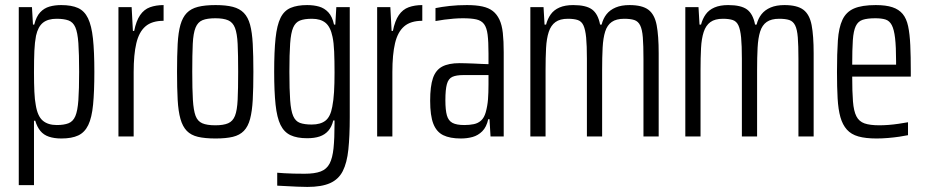

<svg xmlns="http://www.w3.org/2000/svg" viewBox="-20 -538 3652 757"><path d="M54 192V-510H106L110 -441H115Q123 -473 138.5 -489.5Q154 -506 175 -512Q196 -518 221 -518Q262 -518 287.5 -506.5Q313 -495 327 -466Q341 -437 346.5 -386Q352 -335 352 -255Q352 -177 347 -125.5Q342 -74 328 -45Q314 -16 288.5 -4Q263 8 222 8Q194 8 173 1Q152 -6 139 -22Q126 -38 119 -62H114V192ZM204 -45Q232 -45 250 -52Q268 -59 277 -80Q286 -101 289 -143Q292 -185 292 -255Q292 -326 289 -368Q286 -410 277 -430.5Q268 -451 250 -457.5Q232 -464 203 -464Q169 -464 149.5 -448.5Q130 -433 122 -397Q117 -371 115.5 -337.5Q114 -304 114 -252Q114 -209 115.5 -176.5Q117 -144 121 -124Q128 -80 148.5 -62.5Q169 -45 204 -45Z M447 0V-510H499L504 -416H509Q517 -456 532.5 -478.5Q548 -501 571.5 -509.5Q595 -518 625 -518V-456Q579 -456 553.5 -434Q528 -412 517.5 -367.5Q507 -323 507 -254V0Z M830 8Q788 8 760.5 1.5Q733 -5 716.5 -22Q700 -39 691.5 -69Q683 -99 680.5 -144.5Q678 -190 678 -255Q678 -319 680.5 -365Q683 -411 691.5 -440.5Q700 -470 716.5 -487Q733 -504 760.5 -511Q788 -518 830 -518Q871 -518 898 -511Q925 -504 941.5 -487Q958 -470 966 -440.5Q974 -411 976.5 -365Q979 -319 979 -255Q979 -190 976.5 -144.5Q974 -99 966 -69Q958 -39 941.5 -22Q925 -5 898 1.5Q871 8 830 8ZM829 -44Q861 -44 879.5 -52Q898 -60 906.5 -81.5Q915 -103 917 -145Q919 -187 919 -255Q919 -323 917 -364.5Q915 -406 906.5 -428Q898 -450 879.5 -458Q861 -466 829 -466Q797 -466 778.5 -458.5Q760 -451 751 -429Q742 -407 740 -365Q738 -323 738 -255Q738 -186 740.5 -144.5Q743 -103 751 -81.5Q759 -60 777.5 -52Q796 -44 829 -44Z M1192 199Q1172 199 1152 198Q1132 197 1112.5 196Q1093 195 1073 194V143Q1085 144 1101 145Q1117 146 1137.5 146.5Q1158 147 1181 147Q1221 147 1244.5 138Q1268 129 1279.5 107Q1291 85 1295 46.5Q1299 8 1299 -52V-63H1294Q1288 -38 1274.5 -22.5Q1261 -7 1240.5 0Q1220 7 1191 7Q1151 7 1125.5 -5Q1100 -17 1086 -45.5Q1072 -74 1066.5 -125.5Q1061 -177 1061 -255Q1061 -336 1066.5 -387.5Q1072 -439 1086 -467.5Q1100 -496 1126 -507Q1152 -518 1191 -518Q1217 -518 1238 -512Q1259 -506 1274.5 -489.5Q1290 -473 1297 -441H1302L1306 -510H1359V-76Q1359 -1 1353.5 51.5Q1348 104 1331.5 136.5Q1315 169 1281.5 184Q1248 199 1192 199ZM1209 -47Q1244 -47 1263.5 -62.5Q1283 -78 1290 -117Q1295 -142 1297 -175Q1299 -208 1299 -252Q1299 -299 1297.5 -334.5Q1296 -370 1291 -393Q1283 -432 1263.5 -448Q1244 -464 1210 -464Q1180 -464 1162.5 -457Q1145 -450 1136 -429.5Q1127 -409 1124 -367Q1121 -325 1121 -255Q1121 -185 1124 -143Q1127 -101 1136 -80.5Q1145 -60 1162.5 -53.5Q1180 -47 1209 -47Z M1467 0V-510H1519L1524 -416H1529Q1537 -456 1552.5 -478.5Q1568 -501 1591.5 -509.5Q1615 -518 1645 -518V-456Q1599 -456 1573.5 -434Q1548 -412 1537.5 -367.5Q1527 -323 1527 -254V0Z M1797 8Q1754 8 1727.5 -5Q1701 -18 1688.5 -50Q1676 -82 1676 -141Q1676 -198 1687 -230Q1698 -262 1723.5 -275.5Q1749 -289 1792 -289Q1803 -289 1817 -288.5Q1831 -288 1847 -287.5Q1863 -287 1878 -286Q1893 -285 1906 -285V-327Q1906 -374 1902.5 -401.5Q1899 -429 1888.5 -443Q1878 -457 1858 -461.5Q1838 -466 1805 -466Q1788 -466 1769 -464.5Q1750 -463 1731.5 -460.5Q1713 -458 1697 -455V-506Q1721 -511 1752.5 -514.5Q1784 -518 1821 -518Q1857 -518 1882 -512.5Q1907 -507 1923 -494.5Q1939 -482 1949 -461Q1959 -440 1962.5 -408Q1966 -376 1966 -332V0H1914L1910 -68H1905Q1898 -37 1881.5 -20.5Q1865 -4 1843.5 2Q1822 8 1797 8ZM1811 -45Q1831 -45 1848 -48.5Q1865 -52 1877 -63Q1889 -74 1895 -95Q1902 -120 1904 -146Q1906 -172 1906 -205V-242H1807Q1779 -242 1763.5 -235Q1748 -228 1742 -206.5Q1736 -185 1736 -143Q1736 -104 1742 -83Q1748 -62 1764 -53.5Q1780 -45 1811 -45Z M2071 0V-510H2123L2127 -441H2133Q2139 -464 2151.5 -481.5Q2164 -499 2186 -508.5Q2208 -518 2240 -518Q2291 -518 2314.5 -500.5Q2338 -483 2346 -441H2352Q2358 -465 2371.5 -482Q2385 -499 2407.5 -508.5Q2430 -518 2462 -518Q2512 -518 2536.5 -499.5Q2561 -481 2569 -439Q2577 -397 2577 -328V0H2517V-306Q2517 -359 2514.5 -390.5Q2512 -422 2504 -438Q2496 -454 2481 -459Q2466 -464 2441 -464Q2410 -464 2392 -451.5Q2374 -439 2366 -413.5Q2358 -388 2356 -350Q2354 -312 2354 -262V0H2294V-306Q2294 -359 2291 -390Q2288 -421 2280.5 -437.5Q2273 -454 2258 -459Q2243 -464 2219 -464Q2188 -464 2170 -451Q2152 -438 2143.5 -412Q2135 -386 2133 -348.5Q2131 -311 2131 -262V0Z M2682 0V-510H2734L2738 -441H2744Q2750 -464 2762.5 -481.5Q2775 -499 2797 -508.5Q2819 -518 2851 -518Q2902 -518 2925.5 -500.5Q2949 -483 2957 -441H2963Q2969 -465 2982.5 -482Q2996 -499 3018.5 -508.5Q3041 -518 3073 -518Q3123 -518 3147.5 -499.5Q3172 -481 3180 -439Q3188 -397 3188 -328V0H3128V-306Q3128 -359 3125.5 -390.5Q3123 -422 3115 -438Q3107 -454 3092 -459Q3077 -464 3052 -464Q3021 -464 3003 -451.5Q2985 -439 2977 -413.5Q2969 -388 2967 -350Q2965 -312 2965 -262V0H2905V-306Q2905 -359 2902 -390Q2899 -421 2891.5 -437.5Q2884 -454 2869 -459Q2854 -464 2830 -464Q2799 -464 2781 -451Q2763 -438 2754.5 -412Q2746 -386 2744 -348.5Q2742 -311 2742 -262V0Z M3436 8Q3393 8 3364.5 0Q3336 -8 3319 -27Q3302 -46 3293.5 -76Q3285 -106 3282.5 -150Q3280 -194 3280 -254Q3280 -328 3283.5 -378.5Q3287 -429 3301.5 -460Q3316 -491 3347 -504.5Q3378 -518 3433 -518Q3473 -518 3498.5 -509.5Q3524 -501 3539 -483Q3554 -465 3560.5 -434.5Q3567 -404 3569 -359.5Q3571 -315 3571 -256V-236H3340Q3340 -176 3343 -138Q3346 -100 3356.5 -79.5Q3367 -59 3388.5 -51.5Q3410 -44 3447 -44Q3464 -44 3483.5 -45.5Q3503 -47 3523 -50Q3543 -53 3560 -56V-5Q3546 -2 3525.5 1Q3505 4 3481.5 6Q3458 8 3436 8ZM3513 -262V-296Q3513 -354 3509 -388Q3505 -422 3496 -439Q3487 -456 3471.5 -461Q3456 -466 3431 -466Q3400 -466 3381.5 -460Q3363 -454 3354 -435Q3345 -416 3342.5 -379.5Q3340 -343 3340 -283H3532Z"/></svg>

Font: Saira ExtraCondensed
Style: Regular
Weight: 400
Width: 2
Designer: Hector Gatti with collaboration of the Omnibus-Type team
Foundry: Omnibus-Type
Version: Version 1.101